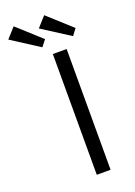

<svg xmlns="http://www.w3.org/2000/svg" viewBox="-257 -981 735 1046"><g transform="rotate(-20 110.5 -457.5)"><path d="M114 0V-700H154H194V0ZM-87 -857 -35 -915 102 -791 73 -754ZM90 -857 142 -915 279 -791 251 -754Z"/></g></svg>

Font: Easer Grotesk Light
Style: Regular
Weight: 300
Designer: Boardeaser, Bonnie Shaver-Troup, Thomas Jockin
Foundry: Lexend
Version: Version 1.008;Glyphs 3.1.2 (3151)